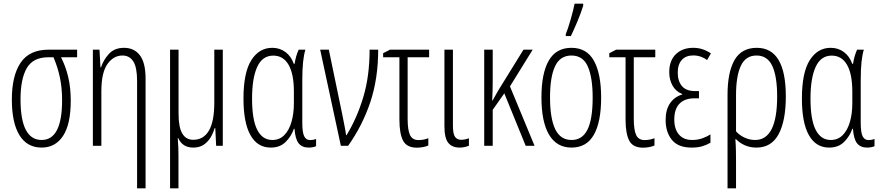

<svg xmlns="http://www.w3.org/2000/svg" viewBox="-20 -805 4857 1060"><path d="M370.6 -249Q370.6 -118.7 327.9 -54.4Q285.2 9.8 210 9.8Q129.4 9.8 87.4 -58.6Q45.4 -127 45.4 -255.4Q45.4 -387.2 94 -459Q142.6 -530.8 248.5 -530.8H405.8V-488.8H316.9Q343.3 -437 356.9 -378.7Q370.6 -320.3 370.6 -249ZM93.3 -256.8Q93.3 -32.2 210 -32.2Q322.8 -32.2 322.8 -252Q322.8 -318.8 311 -375.7Q299.3 -432.6 275.4 -488.8H246.1Q162.6 -488.8 127.9 -429Q93.3 -369.1 93.3 -256.8Z M664.6 -541Q720.7 -541 752.2 -499.8Q783.7 -458.5 783.7 -371.1V234.9H736.8V-358.9Q736.8 -432.6 716.1 -465.6Q695.3 -498.5 656.2 -498.5Q606 -498.5 572.8 -450.9Q539.6 -403.3 539.6 -301.8V0H492.7V-530.8H529.3L534.7 -433.1H537.6Q550.8 -474.1 581.5 -507.6Q612.3 -541 664.6 -541Z M1210 -530.8V0H1173.3L1168.5 -97.7H1165Q1157.2 -70.8 1142.6 -46.1Q1127.9 -21.5 1104.5 -5.9Q1081.1 9.8 1047.4 9.8Q987.3 9.8 963.9 -42.5H961.4Q963.9 -13.2 964.6 10.7Q965.3 34.7 965.3 55.7V234.9H918.9V-530.8H965.8V-177.2Q965.8 -102.5 986.3 -67.9Q1006.8 -33.2 1046.9 -33.2Q1103.5 -33.2 1133.3 -83.7Q1163.1 -134.3 1163.1 -238.8V-530.8Z M1474.6 9.8Q1401.4 9.8 1362.8 -58.8Q1324.2 -127.4 1324.2 -260.7Q1324.2 -404.3 1367.4 -472.7Q1410.6 -541 1482.9 -541Q1524.9 -541 1556.2 -517.6Q1587.4 -494.1 1602.1 -452.6H1606.4Q1609.4 -472.2 1614.7 -491.9Q1620.1 -511.7 1628.9 -530.8H1666Q1657.7 -503.4 1653.3 -463.4Q1648.9 -423.3 1648.9 -360.4V-127Q1648.9 -73.7 1659.4 -52.7Q1669.9 -31.7 1691.9 -31.7Q1710 -31.7 1725.1 -37.6V2Q1719.2 4.9 1708.5 7.3Q1697.8 9.8 1684.6 9.8Q1647.5 9.8 1628.7 -13.9Q1609.9 -37.6 1606 -93.8H1602.5Q1588.4 -52.7 1557.1 -21.5Q1525.9 9.8 1474.6 9.8ZM1483.4 -32.2Q1523.4 -32.2 1549.8 -59.3Q1576.2 -86.4 1589.4 -132.6Q1602.5 -178.7 1602.5 -234.9V-299.3Q1602.5 -396.5 1573.2 -447.3Q1543.9 -498 1488.3 -498Q1428.7 -498 1400.1 -435.8Q1371.6 -373.5 1371.6 -260.3Q1371.6 -144.5 1400.1 -88.4Q1428.7 -32.2 1483.4 -32.2Z M1747.6 -530.8H1795.4L1869.6 -173.3Q1873.5 -151.9 1880.4 -118.4Q1887.2 -85 1890.6 -59.1H1893.6Q1951.2 -153.8 1985.8 -269.3Q2020.5 -384.8 2020.5 -530.8H2067.9Q2067.9 -371.6 2024.7 -241.9Q1981.4 -112.3 1901.9 0H1861.8Z M2349.1 -530.8V-488.8H2230.5V-149.9Q2230.5 -86.9 2243.7 -59.3Q2256.8 -31.7 2290.5 -31.7Q2318.4 -31.7 2344.7 -42V-2Q2335.9 2.9 2317.9 6.6Q2299.8 10.3 2281.7 10.3Q2225.6 10.3 2205.3 -28.6Q2185.1 -67.4 2185.1 -145V-488.8H2095.2V-511.2L2133.3 -530.8Z M2480.5 -530.8V-111.3Q2480.5 -64.9 2492.4 -49.1Q2504.4 -33.2 2525.9 -33.2Q2537.6 -33.2 2549.8 -35.9Q2562 -38.6 2568.8 -42V-0.5Q2543.5 9.8 2517.6 9.8Q2476.1 9.8 2454.8 -16.4Q2433.6 -42.5 2433.6 -108.9V-530.8Z M2920.9 -530.8 2795.4 -328.1 2931.2 0H2882.3L2764.2 -289.6L2700.2 -198.7V0H2653.3V-530.8H2700.2V-364.7Q2700.2 -336.4 2699.5 -307.1Q2698.7 -277.8 2697.3 -249.5H2699.2Q2714.4 -277.8 2730 -304.2L2870.1 -530.8Z M3298.8 -266.1Q3298.8 -131.3 3258.5 -60.8Q3218.3 9.8 3135.3 9.8Q3053.2 9.8 3011.2 -61.5Q2969.2 -132.8 2969.2 -267.1Q2969.2 -400.4 3009.8 -470.7Q3050.3 -541 3134.8 -541Q3219.7 -541 3259.3 -469Q3298.8 -397 3298.8 -266.1ZM3016.6 -267.1Q3016.6 -151.9 3045.2 -92Q3073.7 -32.2 3135.7 -32.2Q3195.3 -32.2 3223.6 -89.8Q3252 -147.5 3252 -266.6Q3252 -377 3225.3 -437.7Q3198.7 -498.5 3134.8 -498.5Q3072.3 -498.5 3044.4 -439.2Q3016.6 -379.9 3016.6 -267.1ZM3103.5 -606V-616.2Q3108.9 -628.9 3116.2 -651.1Q3123.5 -673.3 3130.9 -699Q3138.2 -724.6 3144 -747.6Q3149.9 -770.5 3152.3 -784.7H3199.7V-773.4Q3188 -734.9 3168.5 -688.2Q3148.9 -641.6 3131.8 -606Z M3597.7 -530.8V-488.8H3479V-149.9Q3479 -86.9 3492.2 -59.3Q3505.4 -31.7 3539.1 -31.7Q3566.9 -31.7 3593.3 -42V-2Q3584.5 2.9 3566.4 6.6Q3548.3 10.3 3530.3 10.3Q3474.1 10.3 3453.9 -28.6Q3433.6 -67.4 3433.6 -145V-488.8H3343.8V-511.2L3381.8 -530.8Z M3838.9 -302.2V-262.2H3814.5Q3760.3 -262.2 3731.4 -232.7Q3702.6 -203.1 3702.6 -145Q3702.6 -92.3 3728.3 -62.3Q3753.9 -32.2 3801.8 -32.2Q3832.5 -32.2 3859.1 -42Q3885.7 -51.8 3902.3 -63V-17.1Q3883.8 -5.9 3858.6 2Q3833.5 9.8 3797.9 9.8Q3724.1 9.8 3689.5 -32.7Q3654.8 -75.2 3654.8 -142.6Q3654.8 -200.2 3679.7 -235.6Q3704.6 -271 3746.1 -283.2V-286.1Q3710.9 -300.3 3692.9 -332.5Q3674.8 -364.7 3674.8 -406.7Q3674.8 -470.7 3711.4 -505.9Q3748 -541 3807.1 -541Q3835 -541 3858.9 -533Q3882.8 -524.9 3904.8 -510.3L3883.8 -473.6Q3869.1 -484.9 3849.4 -491.9Q3829.6 -499 3807.1 -499Q3766.6 -499 3744.1 -474.1Q3721.7 -449.2 3721.7 -404.3Q3721.7 -357.4 3744.9 -329.8Q3768.1 -302.2 3816.9 -302.2Z M4318.4 -272.5Q4318.4 -138.7 4278.8 -64.5Q4239.3 9.8 4155.8 9.8Q4121.1 9.8 4092.3 -2.9Q4063.5 -15.6 4043.5 -36.6H4040Q4042.5 0.5 4043 31Q4043.5 61.5 4043.5 87.9V234.9H3996.6V-281.2Q3996.6 -406.7 4035.4 -473.9Q4074.2 -541 4158.2 -541Q4318.4 -541 4318.4 -272.5ZM4156.7 -498.5Q4096.7 -498.5 4070.1 -441.7Q4043.5 -384.8 4043.5 -279.8V-80.1Q4060.5 -59.6 4089.4 -45.9Q4118.2 -32.2 4148.9 -32.2Q4270.5 -32.2 4270.5 -272.5Q4270.5 -383.3 4243.7 -440.9Q4216.8 -498.5 4156.7 -498.5Z M4557.6 9.8Q4484.4 9.8 4445.8 -58.8Q4407.2 -127.4 4407.2 -260.7Q4407.2 -404.3 4450.4 -472.7Q4493.7 -541 4565.9 -541Q4607.9 -541 4639.2 -517.6Q4670.4 -494.1 4685.1 -452.6H4689.5Q4692.4 -472.2 4697.8 -491.9Q4703.1 -511.7 4711.9 -530.8H4749Q4740.7 -503.4 4736.3 -463.4Q4731.9 -423.3 4731.9 -360.4V-127Q4731.9 -73.7 4742.4 -52.7Q4752.9 -31.7 4774.9 -31.7Q4793 -31.7 4808.1 -37.6V2Q4802.2 4.9 4791.5 7.3Q4780.8 9.8 4767.6 9.8Q4730.5 9.8 4711.7 -13.9Q4692.9 -37.6 4689 -93.8H4685.5Q4671.4 -52.7 4640.1 -21.5Q4608.9 9.8 4557.6 9.8ZM4566.4 -32.2Q4606.4 -32.2 4632.8 -59.3Q4659.2 -86.4 4672.4 -132.6Q4685.5 -178.7 4685.5 -234.9V-299.3Q4685.5 -396.5 4656.2 -447.3Q4627 -498 4571.3 -498Q4511.7 -498 4483.2 -435.8Q4454.6 -373.5 4454.6 -260.3Q4454.6 -144.5 4483.2 -88.4Q4511.7 -32.2 4566.4 -32.2Z"/></svg>

Font: Open Sans Condensed Light
Style: Regular
Weight: 300
Width: 3
Designer: Monotype Design Team
Foundry: Monotype Imaging Inc.
Version: Version 3.003; ttfautohint (v1.8.4)